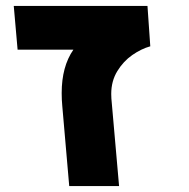

<svg xmlns="http://www.w3.org/2000/svg" viewBox="-20 -629 640 649"><path d="M188.5 -314.5Q188.5 -404 228 -461H39.5L26.5 -609H478.5L488 -472.5Q457.5 -464 427.2 -443Q397 -422 376.5 -388.5Q356 -355 356 -311.5Q356 -301 356.5 -296L382.5 0H214L190.5 -271Q188.5 -291.5 188.5 -314.5Z"/></svg>

Font: JuliaMono Black
Style: Italic
Weight: 900
Italic angle: -9°
Monospace: yes
Designer: cormullion
Foundry: corm
Version: Version 0.057; ttfautohint (v1.8.4)